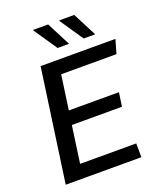

<svg xmlns="http://www.w3.org/2000/svg" viewBox="-161 -996 919 1097"><g transform="rotate(-20 299.0 -447.5)"><path d="M46.2 0 143.2 -686H598L573.8 -602H237.5L208 -392.8H512.8L500.5 -308.8H195.8L164.2 -84H505.5L506.2 0ZM428.5 -750 332.2 -892 334 -895H423.8L498.2 -750ZM269.8 -750 173.5 -892 174.5 -895H265L339.5 -750Z"/></g></svg>

Font: Chivo Medium
Style: Italic
Weight: 500
Italic angle: -8.05°
Designer: Hector Gatti
Foundry: Omnibus-Type
Version: Version 2.002